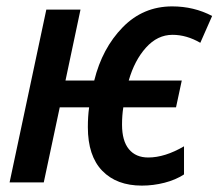

<svg xmlns="http://www.w3.org/2000/svg" viewBox="-20 -571 684 601"><path d="M255 -173Q255 -207 259 -235H167L117 0H10L125 -541H232L185 -319H275Q300 -420 364 -485.5Q428 -551 519 -551Q587 -551 644 -521L607 -437Q564 -462 520 -462Q473 -462 437 -422Q401 -382 383 -319H549L531 -235H366Q362 -210 362 -181Q362 -130 383.5 -104Q405 -78 444 -78Q496 -78 556 -113V-25Q530 -8 495 1Q460 10 424 10Q345 10 300 -36.5Q255 -83 255 -173Z"/></svg>

Font: Noto Sans UI NarrowMedium
Style: Italic
Weight: 500
Width: 4
Italic angle: -12°
Designer: Monotype Design Team
Foundry: Monotype Imaging Inc.
Version: Version 1.001